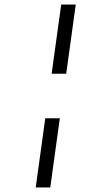

<svg xmlns="http://www.w3.org/2000/svg" viewBox="-20 -772 468 844"><path d="M313 -752 271 -448H207L249 -752ZM243 -252 201 52H137L179 -252Z"/></svg>

Font: Pathway Extreme 8pt Thin 12pt Thin
Style: Italic
Weight: 250
Italic angle: -8°
Version: Version 1.001;gftools[0.9.26]